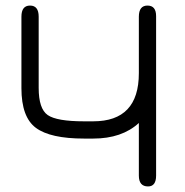

<svg xmlns="http://www.w3.org/2000/svg" viewBox="-20 -663 665 690"><path d="M282 -227H315Q479 -227 479 -400V-603Q479 -643 510 -643Q541 -643 541 -605V-32Q541 7 512 7Q479 7 479 -32V-221Q418 -165 315 -165H282Q161 -165 109 -203.5Q57 -242 57 -346V-603Q57 -643 88 -643Q119 -643 119 -603V-347Q119 -272 151.5 -249.5Q184 -227 282 -227Z"/></svg>

Font: Jura Medium
Style: Regular
Weight: 500
Designer: Daniel Johnson, Alexei Vanyashin
Foundry: Daniel Johnson
Version: Version 5.103